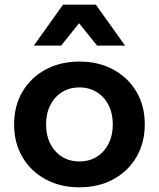

<svg xmlns="http://www.w3.org/2000/svg" viewBox="-20 -781 676 817"><path d="M318 16Q236 16 173 -18.5Q110 -53 75 -113.5Q40 -174 40 -251Q40 -330 75 -390Q110 -450 173 -484.5Q236 -519 318 -519Q400 -519 463 -484.5Q526 -450 561 -390Q596 -330 596 -252Q596 -174 561 -113.5Q526 -53 463 -18.5Q400 16 318 16ZM318 -94Q360 -94 392 -114Q424 -134 442 -169.5Q460 -205 460 -251Q460 -298 442 -333.5Q424 -369 392 -389Q360 -409 318 -409Q276 -409 244 -389Q212 -369 194 -333.5Q176 -298 176 -251Q176 -205 194 -169.5Q212 -134 244 -114Q276 -94 318 -94ZM512 -587H393L266 -745H367L240 -587H124L248 -761H388Z"/></svg>

Font: Wix Madefor Display
Style: Bold
Weight: 700
Designer: Dalton Maag Ltd
Foundry: Dalton Maag Ltd
Version: Version 3.100